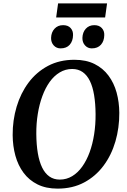

<svg xmlns="http://www.w3.org/2000/svg" viewBox="-20 -1107 755 1137"><path d="M321 10Q252.5 10 202.2 -15Q152 -40 119.5 -83.8Q87 -127.5 71.2 -184.8Q55.5 -242 55 -307Q54.5 -395 78.5 -475.2Q102.5 -555.5 149.2 -618Q196 -680.5 264.2 -716.8Q332.5 -753 420.5 -753Q490 -753 540 -728Q590 -703 622.5 -659.2Q655 -615.5 670.5 -559Q686 -502.5 686.5 -439Q687 -350.5 663.5 -269.5Q640 -188.5 593.2 -125.8Q546.5 -63 478.2 -26.5Q410 10 321 10ZM334 -43.5Q374 -43.5 407.5 -63.8Q441 -84 467 -120.5Q493 -157 510.8 -205.5Q528.5 -254 537.5 -311.8Q546.5 -369.5 546 -431.5Q545.5 -494.5 537.2 -544Q529 -593.5 512.2 -627.8Q495.5 -662 469.5 -680.2Q443.5 -698.5 407.5 -698.5Q367.5 -698.5 333.8 -678.2Q300 -658 274.2 -622Q248.5 -586 230.8 -537.8Q213 -489.5 203.8 -432.5Q194.5 -375.5 195 -314Q195.5 -250 204 -200Q212.5 -150 229.5 -115Q246.5 -80 272.5 -61.8Q298.5 -43.5 334 -43.5ZM338.5 -820.5Q314 -820.5 298 -838.2Q282 -856 282.5 -882.5Q283.5 -916 303 -937Q322.5 -958 353.5 -958Q383 -958 398.2 -941Q413.5 -924 412.5 -899Q412 -864 393 -842.2Q374 -820.5 338.5 -820.5ZM523.5 -820.5Q499.5 -820.5 483.5 -838.2Q467.5 -856 468 -882.5Q469 -916 488.2 -937Q507.5 -958 538.5 -958Q567 -958 582.8 -941Q598.5 -924 597.5 -899Q597 -864 577.8 -842.2Q558.5 -820.5 523.5 -820.5ZM324 -1087H614L602.5 -1003.5H312.5Z"/></svg>

Font: Merriweather 24pt SemiBold
Style: Italic
Weight: 600
Italic angle: -7.8°
Version: Version 2.101